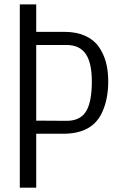

<svg xmlns="http://www.w3.org/2000/svg" viewBox="-20 -860 557 880"><path d="M146 -653.8V-307.1L285.2 -306.2Q347.2 -306.2 374 -348.9Q400.9 -391.6 400.9 -485.8Q400.9 -572.8 372.6 -613.3Q344.2 -653.8 285.2 -653.8ZM146 0H70.8V-839.8H146V-713.9H276.9Q330.6 -713.9 370.4 -695.8Q410.2 -677.7 432.6 -645.8Q455.1 -613.8 465.6 -574.5Q476.1 -535.2 476.1 -487.8Q476.1 -409.2 450.7 -351.1Q408.2 -249 275.9 -247.1H146Z"/></svg>

Font: VL Oswald
Style: Light
Weight: 300
Designer: vernon adams
Foundry: vernon adams
Version: Version ; ttfautohint (v0.92.18-e454-dirty) -l 8 -r 50 -G 20